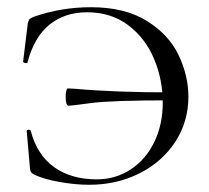

<svg xmlns="http://www.w3.org/2000/svg" viewBox="-20 -500 578 532"><path d="M75 -16Q68 -20 66 -23Q64 -26 63 -34L54 -137Q54 -140 59 -140.5Q64 -141 65 -138Q83 -70 130.5 -36.5Q178 -3 248 -3Q300 -3 342 -30.5Q384 -58 407.5 -106.5Q431 -155 431 -216Q431 -279 407 -336.5Q383 -394 335.5 -430Q288 -466 221 -466Q160 -466 117.5 -432Q75 -398 56 -327Q56 -325 52 -325Q49 -325 46.5 -326.5Q44 -328 44 -329L57 -435Q59 -443 61 -446Q63 -449 72 -453Q149 -480 232 -480Q326 -480 387 -442Q448 -404 475 -347Q502 -290 502 -232Q502 -163 466 -107.5Q430 -52 367 -20Q304 12 227 12Q190 12 146.5 4.5Q103 -3 75 -16ZM162 -232Q162 -240 163.5 -247.5Q165 -255 168 -255L188 -254Q298 -244 457 -244V-222Q288 -222 232.5 -214.5Q177 -207 170 -207Q162 -207 162 -232Z"/></svg>

Font: Cormorant Unicase
Style: Regular
Weight: 400
Designer: Christian Thalmann (Catharsis Fonts)
Foundry: Catharsis Fonts
Version: Version 4.000